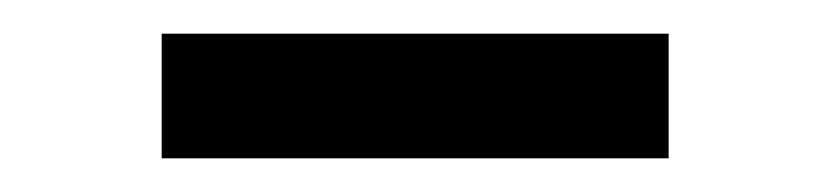

<svg xmlns="http://www.w3.org/2000/svg" viewBox="-20 -776 493 114"><path d="M76 -682H377V-756H76Z"/></svg>

Font: Noto Serif SC Black
Style: Regular
Weight: 900
Designer: Ryoko NISHIZUKA 西塚涼子 (kana & ideographs); Frank Grießhammer (Latin, Greek & Cyrillic); Wenlong ZHANG 张文龙 (bopomofo); San
Foundry: Adobe
Version: Version 2.001;hotconv 1.1.0;makeotfexe 2.6.0